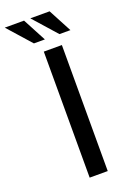

<svg xmlns="http://www.w3.org/2000/svg" viewBox="-223 -979 705 1038"><g transform="rotate(-20 129.5 -459.5)"><path d="M103 -725H207V0H103ZM-51 -919H60L131 -785H68ZM96 -919H207L278 -785H215Z"/></g></svg>

Font: Reem Kufi Fun
Style: Regular
Weight: 400
Designer: Khaled Hosny
Version: Version 1.005